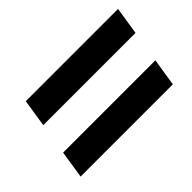

<svg xmlns="http://www.w3.org/2000/svg" viewBox="-60 -603 612 612"><g transform="rotate(-45 246.0 -297.5)"><path d="M61.1 -350.3 75.7 -443.7H491.5L477 -350.3ZM29.4 -150.3 43.9 -243.7H459.8L445.2 -150.3Z"/></g></svg>

Font: Rokkitt SemiBold
Style: Italic
Weight: 600
Italic angle: -9°
Designer: Vernon Adams
Foundry: Vernon Adams
Version: Version 3.103